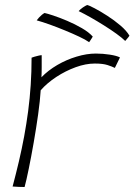

<svg xmlns="http://www.w3.org/2000/svg" viewBox="-20 -748 538 769"><path d="M146 -438.5Q172.5 -466 209.2 -487.5Q246 -509 286.8 -521.2Q327.5 -533.5 364 -533.5Q392 -533.5 419.5 -529.2Q447 -525 460.5 -518L440 -476Q429 -481.5 410.5 -487.5Q392 -493.5 359.5 -493.5Q323.5 -493.5 283 -478.8Q242.5 -464 205.5 -439.8Q168.5 -415.5 143 -386.5Q140.5 -345.5 132.8 -290Q125 -234.5 115 -177.2Q105 -120 95.2 -72.2Q85.5 -24.5 78.5 1Q71 1 55.2 0.5Q39.5 0 30.5 -1Q44 -52 55.8 -102Q67.5 -152 76.8 -202Q86 -252 92.8 -303.2Q99.5 -354.5 103 -407.5Q106.5 -460.5 106.5 -517Q110 -518.5 117.8 -520.8Q125.5 -523 134 -525Q142.5 -527 147 -527Q147 -508 147 -481Q147 -454 146 -438.5ZM158.5 -696Q168.5 -694 193.5 -685.8Q218.5 -677.5 249.2 -664.5Q280 -651.5 308 -635.2Q336 -619 351.5 -601.5Q351 -600 347.8 -595.2Q344.5 -590.5 341.5 -585.5Q338.5 -580.5 337 -579Q323 -589 297 -601.2Q271 -613.5 240 -626.2Q209 -639 179 -649.8Q149 -660.5 127 -666.5Q130.5 -671.5 136 -677.5Q141.5 -683.5 147.5 -688.5Q153.5 -693.5 158.5 -696ZM329 -728Q336.5 -726.5 359 -714.8Q381.5 -703 409.5 -685Q437.5 -667 462 -646.2Q486.5 -625.5 498.5 -605Q497.5 -603 493.8 -598.5Q490 -594 486.5 -589.8Q483 -585.5 481.5 -584Q469.5 -596 446.8 -612.5Q424 -629 396.5 -646.2Q369 -663.5 342 -678.8Q315 -694 295 -703.5Q300.5 -710 311 -717.5Q321.5 -725 329 -728Z"/></svg>

Font: Grandstander Thin
Style: Italic
Weight: 100
Italic angle: -15°
Designer: Tyler Finck
Foundry: Etcetera Type Co
Version: Version 1.200